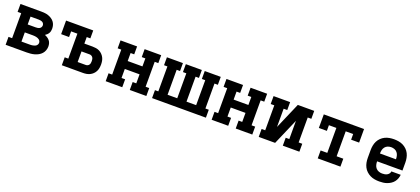

<svg xmlns="http://www.w3.org/2000/svg" viewBox="36 -1410 5027 2299"><g transform="rotate(20 2550.0 -260.0)"><path d="M41 0V-101H87V-419H41V-520H308Q331 -520 353.5 -517.5Q376 -515 397.5 -507.5Q419 -500 438.5 -487.5Q458 -475 472 -457Q486 -439 492.5 -417Q499 -395 499 -372Q499 -357 496 -342Q493 -327 485.5 -314Q478 -301 467 -290.5Q456 -280 443 -272Q461 -265 477 -254.5Q493 -244 505.5 -229Q518 -214 523.5 -195Q529 -176 529 -156Q529 -131 520.5 -106.5Q512 -82 495 -63Q478 -44 455.5 -31.5Q433 -19 408.5 -12Q384 -5 358.5 -2.5Q333 0 308 0ZM206 -319H308Q320 -319 332.5 -321Q345 -323 356 -329Q367 -335 373.5 -346Q380 -357 380 -370Q380 -382 373.5 -393Q367 -404 356 -409.5Q345 -415 332.5 -417Q320 -419 308 -419H206ZM206 -101H308Q319 -101 330 -101.5Q341 -102 351.5 -104.5Q362 -107 372.5 -110.5Q383 -114 391.5 -121Q400 -128 405 -138Q410 -148 410 -158Q410 -169 405 -179.5Q400 -190 391.5 -196.5Q383 -203 372.5 -207.5Q362 -212 351.5 -214Q341 -216 330 -217Q319 -218 308 -218H206Z M757 0V-101H803V-419H723V-347H622V-520H968V-419H922V-336H1026Q1049 -336 1071.5 -332.5Q1094 -329 1114 -319Q1134 -309 1150.5 -292.5Q1167 -276 1177.5 -256Q1188 -236 1192 -213.5Q1196 -191 1196 -168Q1196 -146 1192 -123Q1188 -100 1177.5 -80Q1167 -60 1150.5 -44Q1134 -28 1114 -18Q1094 -8 1071.5 -4Q1049 0 1026 0ZM922 -101H1026Q1038 -101 1049 -106.5Q1060 -112 1066.5 -122Q1073 -132 1075 -144Q1077 -156 1077 -168Q1077 -180 1075 -192Q1073 -204 1066.5 -214Q1060 -224 1049 -230Q1038 -236 1026 -236H922Z M1316 0V-101H1362V-419H1316V-520H1527V-419H1481V-317H1669V-419H1623V-520H1834V-419H1788V-101H1834V0H1623V-101H1669V-216H1481V-101H1527V0Z M1907 0V-101H1950V-419H1907V-520H2111V-419H2068V-101H2191V-419H2148V-520H2352V-419H2309V-101H2432V-419H2389V-520H2593V-419H2550V-101H2593V0Z M2666 0V-101H2712V-419H2666V-520H2877V-419H2831V-317H3019V-419H2973V-520H3184V-419H3138V-101H3184V0H2973V-101H3019V-216H2831V-101H2877V0Z M3266 0V-101H3312V-419H3266V-520H3477V-419H3431V-187L3575 -520H3784V-419H3738V-101H3784V0H3573V-101H3619V-333L3475 0Z M4018 0V-101H4103V-419H4008V-347H3906V-520H4419V-347H4317V-419H4222V-101H4307V0Z M4803 8Q4773 8 4743.5 3Q4714 -2 4687.5 -15Q4661 -28 4639 -48.5Q4617 -69 4603.5 -95.5Q4590 -122 4584.5 -151Q4579 -180 4579 -210V-310Q4579 -339 4584.5 -368.5Q4590 -398 4603 -424Q4616 -450 4637.5 -471Q4659 -492 4685.5 -505Q4712 -518 4741.5 -523Q4771 -528 4800 -528Q4829 -528 4858.5 -523Q4888 -518 4914.5 -505Q4941 -492 4962.5 -471Q4984 -450 4997 -424Q5010 -398 5015.5 -368.5Q5021 -339 5021 -310V-210H4698Q4698 -187 4703.5 -165Q4709 -143 4723.5 -126Q4738 -109 4759.5 -101Q4781 -93 4803 -93Q4819 -93 4835 -95.5Q4851 -98 4865 -105.5Q4879 -113 4889 -126Q4899 -139 4900 -155H5019Q5017 -130 5008 -106Q4999 -82 4983.5 -62.5Q4968 -43 4946.5 -29Q4925 -15 4901.5 -6.5Q4878 2 4853 5Q4828 8 4803 8ZM4902 -310Q4902 -332 4897 -354Q4892 -376 4878 -393.5Q4864 -411 4843 -419Q4822 -427 4800 -427Q4778 -427 4757 -419Q4736 -411 4722 -393.5Q4708 -376 4703 -354Q4698 -332 4698 -310Z"/></g></svg>

Font: Iosevka Plex Etoile
Style: Bold
Weight: 700
Designer: Belleve Invis
Foundry: Belleve Invis
Version: Version 25.1.1; ttfautohint (v1.8.4)